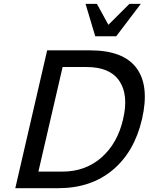

<svg xmlns="http://www.w3.org/2000/svg" viewBox="-20 -986 779 1006"><path d="M307.1 -86.9Q427.7 -86.9 512 -161.1Q596.2 -235.4 625 -361.8Q654.8 -489.3 605.2 -562Q555.7 -634.8 434.1 -634.8H308.1L181.2 -86.9ZM724.1 -361.8Q684.1 -189.9 570.1 -95Q456.1 0 285.2 0H60.1L227.1 -722.2H452.1Q626.5 -722.2 695.3 -629.2Q764.2 -536.1 724.1 -361.8ZM717.8 -965.8 588.9 -795.9H479L428.2 -965.8H487.8L547.9 -856L658.2 -965.8Z"/></svg>

Font: Perun
Style: Italic
Weight: 400
Italic angle: -12°
Foundry: Stefan Peev, Context Ltd
Version: Version 001.000